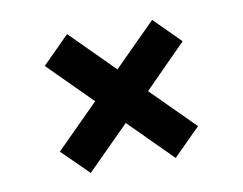

<svg xmlns="http://www.w3.org/2000/svg" viewBox="-51 -567 637 503"><g transform="rotate(-10 267.5 -315.5)"><path d="M197 -314 83 -428 155 -500 269 -386 381 -498 450 -429 338 -316 451 -203 379 -131 266 -244 153 -131 83 -200Z"/></g></svg>

Font: Bree Serif
Style: Regular
Weight: 400
Designer: Veronika Burian, Jos Scaglione
Foundry: TypeTogether
Version: Version 1.001